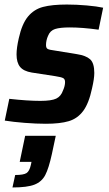

<svg xmlns="http://www.w3.org/2000/svg" viewBox="-20 -538 482 847"><path d="M1 -6 21 -102Q102 -93 158 -93Q207 -93 228 -103Q249 -113 258 -139Q267 -159 267 -176Q267 -189 258.5 -193.5Q250 -198 224 -202L120 -218Q84 -224 68.5 -243Q53 -262 53 -298Q53 -327 63 -370Q77 -433 103.5 -465Q130 -497 170 -507.5Q210 -518 275 -518Q317 -518 362.5 -514Q408 -510 435 -504L415 -407Q343 -417 288 -417Q245 -417 223 -410Q201 -403 192 -380Q183 -360 183 -339Q183 -326 190.5 -322Q198 -318 222 -315L320 -299Q359 -293 377.5 -276.5Q396 -260 396 -216Q396 -191 386 -148Q372 -82 347 -48.5Q322 -15 283.5 -3.5Q245 8 182 8Q140 8 89 4Q38 0 1 -6ZM116 190 119 176H67L91 61H226L209 141Q195 205 179.5 234.5Q164 264 132 276.5Q100 289 35 289L47 234Q84 234 97 225.5Q110 217 116 190Z"/></svg>

Font: Saira Semi Condensed SemiBold
Style: Italic
Weight: 600
Width: 4
Italic angle: -12°
Designer: Hector Gatti with collaboration of the Omnibus-Type team
Foundry: Omnibus-Type
Version: Version 1.001; ttfautohint (v1.8)